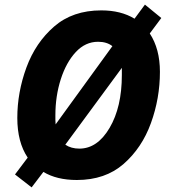

<svg xmlns="http://www.w3.org/2000/svg" viewBox="-20 -770 737 832"><path d="M221 -231Q220 -241 220 -251Q220 -261 220 -270Q220 -354 243.5 -427Q267 -500 308.5 -544.5Q350 -589 405 -589Q443 -589 467 -570ZM324 -126Q288 -126 263 -143L508 -476V-445Q508 -306 455 -216Q402 -126 324 -126ZM117 42 168 -25Q226 10 313 10Q436 10 515.5 -59.5Q595 -129 634 -236.5Q673 -344 673 -459Q673 -558 629 -625L679 -692L608 -750L563 -689Q504 -725 419 -725Q295 -725 214.5 -655Q134 -585 94.5 -477.5Q55 -370 55 -259Q55 -154 100 -87L45 -14Z"/></svg>

Font: Noto Sans Display Extra
Style: Italic
Weight: 800
Italic angle: -12°
Designer: Monotype Design Team
Foundry: Monotype Imaging Inc.
Version: Version 1.900